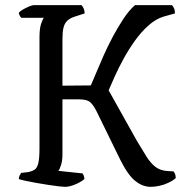

<svg xmlns="http://www.w3.org/2000/svg" viewBox="-20 -724 709 744"><path d="M232 0Q225 0 207.5 -2Q190 -4 167.5 -7.5Q145 -11 122 -15Q99 -19 80.5 -23Q62 -27 53 -30Q53 -38 56 -44Q59 -50 62 -54L88 -57Q104 -60 114 -66.5Q124 -73 128.5 -92Q133 -111 133 -149V-578Q133 -614 139.5 -632.5Q146 -651 150 -655H63Q59 -658 56 -664.5Q53 -671 53 -675Q58 -681 69.5 -687.5Q81 -694 93 -699Q105 -704 110 -704H296Q300 -700 304 -691.5Q308 -683 308 -672L268 -659Q250 -653 240 -643Q230 -633 226 -616.5Q222 -600 222 -572V-392L332 -393Q339 -409 351.5 -439Q364 -469 380.5 -506.5Q397 -544 417 -581.5Q437 -619 458.5 -651.5Q480 -684 503 -704H646Q650 -701 654 -692.5Q658 -684 658 -672L615 -660Q584 -651 555.5 -625.5Q527 -600 503 -566.5Q479 -533 459 -496.5Q439 -460 424.5 -427.5Q410 -395 401 -374L510 -179Q531 -144 547.5 -117.5Q564 -91 583.5 -76.5Q603 -62 633 -61L652 -60Q655 -57 658 -50.5Q661 -44 661 -34Q650 -24 633 -16Q616 -8 598 -4Q580 0 564 0Q549 0 534 -5.5Q519 -11 504.5 -22.5Q490 -34 475.5 -54.5Q461 -75 446 -105L354 -293Q342 -317 329.5 -328Q317 -339 287 -339H222V-126Q222 -103 217 -86Q212 -69 206 -62L300 -52Q302 -50 304.5 -43Q307 -36 307 -30Q291 -17 269.5 -8.5Q248 0 232 0Z"/></svg>

Font: Texturina 12pt Light
Style: Regular
Weight: 300
Designer: Guillermo Torres Carreño
Foundry: Omnibus-Type
Version: Version 1.002